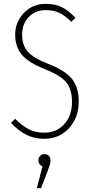

<svg xmlns="http://www.w3.org/2000/svg" viewBox="-20 -713 480 1000"><path d="M219.2 -692.9Q268.6 -692.9 303.7 -674.8Q338.9 -656.7 373 -620.1L351.1 -599.1Q318.8 -631.8 289.1 -646Q259.3 -660.2 219.2 -660.2Q163.6 -660.2 129.4 -624Q95.2 -587.9 95.2 -533.2Q95.2 -477.1 125.2 -443.4Q155.3 -409.7 230 -380.9Q314.5 -348.6 352.3 -304.9Q390.1 -261.2 390.1 -184.1Q390.1 -101.1 339.6 -45.7Q289.1 9.8 210.9 9.8Q157.7 9.8 116 -11.7Q74.2 -33.2 37.1 -73.2L59.1 -94.2Q93.8 -59.1 128.7 -40.5Q163.6 -22 210 -22Q275.4 -22 315.2 -66.9Q355 -111.8 355 -182.1Q355 -248.5 324.7 -284.7Q294.4 -320.8 215.8 -352.1Q130.4 -385.7 94.7 -426.8Q59.1 -467.8 59.1 -532.2Q59.1 -598.1 104.2 -645.5Q149.4 -692.9 219.2 -692.9ZM211.9 89.8Q226.6 89.8 234.9 99.1Q243.2 108.4 243.2 123Q243.2 127.9 242.7 131.8Q242.2 135.7 240.5 141.6Q238.8 147.5 237.5 150.9Q236.3 154.3 232.7 164.6Q229 174.8 227.1 181.2L193.8 267.1H171.9L201.2 153.8Q180.2 143.6 180.2 123Q180.2 108.9 188.5 99.4Q196.8 89.8 211.9 89.8Z"/></svg>

Font: Fira Sans Compressed UltraLight
Style: Regular
Weight: 200
Width: 1
Designer: Carrois Corporate & Edenspiekermann AG
Foundry: Carrois Corporate GbR & Edenspiekermann AG
Version: Version 4.203;PS 004.203;hotconv 1.0.88;makeotf.lib2.5.64775